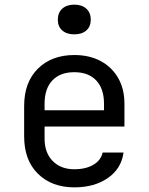

<svg xmlns="http://www.w3.org/2000/svg" viewBox="-20 -797 640 827"><path d="M300 10Q203 10 143.5 -48.5Q84 -107 84 -210V-340Q84 -443 143.5 -501.5Q203 -560 300 -560Q365 -560 413.5 -534Q462 -508 489 -461Q516 -414 516 -350V-252H172V-200Q172 -139 207 -103.5Q242 -68 300 -68Q350 -68 382.5 -87.5Q415 -107 422 -140H512Q503 -71 445 -30.5Q387 10 300 10ZM172 -322H428V-350Q428 -415 394.5 -450.5Q361 -486 300 -486Q239 -486 205.5 -450.5Q172 -415 172 -350ZM300 -649Q267 -649 248 -666Q229 -683 229 -712Q229 -742 248 -759.5Q267 -777 300 -777Q333 -777 352 -759.5Q371 -742 371 -712Q371 -683 352 -666Q333 -649 300 -649Z"/></svg>

Font: JetBrains Mono NL
Style: Regular
Weight: 400
Monospace: yes
Designer: Philipp Nurullin, Konstantin Bulenkov
Foundry: JetBrains
Version: Version 2.305; ttfautohint (v1.8.4.7-5d5b)